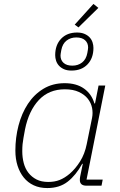

<svg xmlns="http://www.w3.org/2000/svg" viewBox="-20 -942 611 974"><path d="M419 0Q385 0 385 -29Q385 -34 385.5 -38.5Q386 -43 387 -48L400 -111H397Q365 -53 323.5 -20.5Q282 12 220 12Q181 12 151 -2Q121 -16 100.5 -41.5Q80 -67 69 -101.5Q58 -136 58 -178Q58 -244 74 -305.5Q90 -367 121.5 -415Q153 -463 200 -491.5Q247 -520 308 -520Q368 -520 406.5 -492.5Q445 -465 459 -417H462L480 -508H514L419 -31H501L495 0ZM225 -19Q257 -19 282.5 -29Q308 -39 334 -61Q363 -86 386.5 -123.5Q410 -161 420 -211L447 -344Q452 -369 447 -394.5Q442 -420 425.5 -441Q409 -462 380 -475.5Q351 -489 309 -489Q228 -489 177 -434.5Q126 -380 107 -286L99 -242Q96 -226 94.5 -210.5Q93 -195 93 -175Q93 -143 100.5 -114.5Q108 -86 124.5 -65Q141 -44 165.5 -31.5Q190 -19 225 -19ZM378 -803 359 -817 454 -922 479 -902ZM343 -584Q320 -584 304.5 -591Q289 -598 279 -609Q269 -620 264.5 -634Q260 -648 260 -662Q260 -714 290 -745.5Q320 -777 371 -777Q393 -777 409 -770Q425 -763 435 -752Q445 -741 449.5 -727Q454 -713 454 -699Q454 -647 424 -615.5Q394 -584 343 -584ZM347 -609Q376 -609 396.5 -625Q417 -641 423 -673Q425 -685 426 -690.5Q427 -696 427 -701Q427 -724 411.5 -738Q396 -752 367 -752Q338 -752 317.5 -736Q297 -720 291 -688Q289 -676 288 -670.5Q287 -665 287 -660Q287 -637 302.5 -623Q318 -609 347 -609Z"/></svg>

Font: IBM Plex Sans ExtLt
Style: Italic
Weight: 200
Italic angle: -11°
Designer: Mike Abbink, Paul van der Laan, Pieter van Rosmalen
Foundry: Bold Monday
Version: Version 3.005